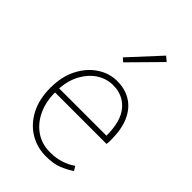

<svg xmlns="http://www.w3.org/2000/svg" viewBox="-226 -831 929 929"><g transform="rotate(45 239.0 -366.0)"><path d="M272 12Q212 12 162.5 -18Q113 -48 83.5 -104Q54 -160 54 -238Q54 -316 83.5 -372.5Q113 -429 160 -459.5Q207 -490 260 -490Q315 -490 355.5 -464.5Q396 -439 418 -390Q440 -341 440 -270Q440 -263 440 -255Q440 -247 438 -238H86Q86 -174 109.5 -124Q133 -74 175 -45Q217 -16 274 -16Q315 -16 348 -27Q381 -38 406 -56L420 -34Q393 -16 359.5 -2Q326 12 272 12ZM86 -266H410Q410 -365 369 -413.5Q328 -462 260 -462Q217 -462 179 -438.5Q141 -415 116 -371Q91 -327 86 -266ZM216 -574 198 -590 340 -744 364 -724Z"/></g></svg>

Font: Source Sans Variable
Style: Regular
Weight: 200
Designer: Paul D. Hunt
Foundry: Adobe Systems Incorporated
Version: Version 3.006;hotconv 1.0.111;makeotfexe 2.5.65597